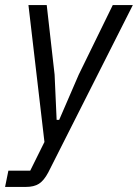

<svg xmlns="http://www.w3.org/2000/svg" viewBox="-41 -536 543 756"><path d="M403 -516H482L149 143Q132 175 112.5 187.5Q93 200 61 200H-21L-8 136H78L134 23L71 -516H143L174 -242L182 -64H192L269 -242Z"/></svg>

Font: IBM Plex Sans Cond
Style: Italic
Weight: 400
Width: 3
Italic angle: -11°
Designer: Mike Abbink, Paul van der Laan, Pieter van Rosmalen
Foundry: Bold Monday
Version: Version 1.3